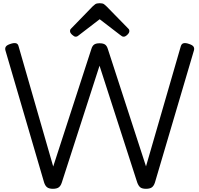

<svg xmlns="http://www.w3.org/2000/svg" viewBox="-20 -1164 1244 1198"><path d="M310 14Q287 14 274.5 5Q262 -4 255 -26L14 -849Q10 -863 16.5 -873Q23 -883 45 -890Q65 -897 78.5 -894.5Q92 -892 96 -875L312 -125L550 -858Q556 -878 567.5 -886Q579 -894 601 -894Q624 -894 635.5 -886Q647 -878 653 -858L891 -126L1108 -875Q1113 -892 1126.5 -894.5Q1140 -897 1159 -890Q1181 -883 1187.5 -873Q1194 -863 1190 -849L947 -26Q940 -4 927.5 5Q915 14 891 14Q867 14 855.5 5Q844 -4 836 -26L601 -754L366 -26Q359 -4 346.5 5Q334 14 310 14ZM452 -935Q443 -935 430 -947Q417 -959 417 -969Q417 -972 417.5 -976Q418 -980 423 -985L558 -1124Q565 -1131 574 -1137.5Q583 -1144 602 -1144Q621 -1144 629.5 -1137.5Q638 -1131 645 -1124L781 -985Q786 -980 786.5 -976Q787 -972 787 -969Q787 -959 774.5 -947Q762 -935 752 -935Q745 -935 740 -938.5Q735 -942 727 -948L602 -1044L477 -948Q470 -942 464.5 -938.5Q459 -935 452 -935Z"/></svg>

Font: Playwrite HR Lijeva
Style: Regular
Weight: 400
Designer: Veronika Burian, José Scaglione
Foundry: TypeTogether
Version: Version 1.002